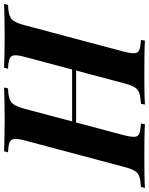

<svg xmlns="http://www.w3.org/2000/svg" viewBox="47 -836 748 965"><g transform="rotate(-90 421.5 -354.0)"><path d="M239 -346 246 -366H599L591 -346ZM617 -602Q627 -639 625.5 -656.5Q624 -674 608 -680.5Q592 -687 558 -688L563 -708Q590 -707 633 -706Q676 -705 719 -705Q768 -705 812 -706Q856 -707 884 -708L879 -688Q845 -687 826 -680.5Q807 -674 796.5 -656.5Q786 -639 776 -602L644 -106Q635 -70 636 -52Q637 -34 653 -28Q669 -22 703 -20L699 0Q672 -2 628 -2.5Q584 -3 535 -3Q492 -3 448.5 -2.5Q405 -2 378 0L382 -20Q416 -22 435 -28Q454 -34 465 -52Q476 -70 485 -106ZM224 -106Q215 -70 216 -52Q217 -34 233 -28Q249 -22 283 -20L279 0Q251 -2 208.5 -2.5Q166 -3 122 -3Q72 -3 29 -2.5Q-14 -2 -41 0L-36 -20Q-3 -22 15.5 -28Q34 -34 45 -52Q56 -70 65 -106L197 -602Q207 -639 205 -656.5Q203 -674 187.5 -680.5Q172 -687 138 -688L143 -708Q168 -707 212 -706Q256 -705 306 -705Q350 -705 391.5 -706Q433 -707 464 -708L459 -688Q425 -687 406 -680.5Q387 -674 376.5 -656.5Q366 -639 356 -602Z"/></g></svg>

Font: Playfair Display
Style: Bold Italic
Weight: 700
Italic angle: -14°
Designer: Claus Eggers Sørensen
Foundry: Claus Eggers Sørensen
Version: Version 1.203